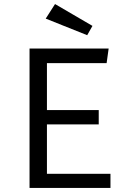

<svg xmlns="http://www.w3.org/2000/svg" viewBox="-20 -929 640 949"><path d="M252 -909 206 -837 411 -755 437 -801ZM212 -617H507L517 -689H126V0H526V-70H212V-314H468V-385H212Z"/></svg>

Font: FiraMono Nerd Font
Style: Regular
Weight: 400
Designer: Carrois Corporate & Edenspiekermann AG
Foundry: Carrois Corporate GbR & Edenspiekermann AG
Version: Version 003.206;Nerd Fonts 3.3.0